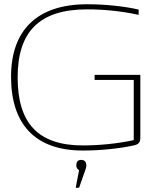

<svg xmlns="http://www.w3.org/2000/svg" viewBox="-20 -699 725 903"><path d="M632 -629V-654C563 -670 472 -679 390 -679C151 -679 32 -554 32 -338C32 -116 144 9 370 9C451 9 540 0 609 -15C632 -20 640 -30 640 -51V-347H425V-323H609V-40C531 -23 444 -15 370 -15C156 -15 63 -123 63 -335C63 -547 162 -655 390 -655C465 -655 553 -647 632 -629ZM336 184H352L374 121C380 103 386 92 386 80V79C386 62 377 53 362 53C347 53 339 61 339 78V79C339 89 343 97 352 101Z"/></svg>

Font: LT Wave Thin
Style: Regular
Weight: 100
Designer: Daniel Lyons
Version: Version 2.5 (Glyphs App)